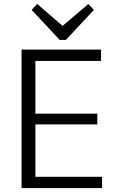

<svg xmlns="http://www.w3.org/2000/svg" viewBox="-20 -951 585 971"><path d="M143 -57H496V0H89V-700H491V-643H143L159 -688V-349L143 -376H472V-322H143L159 -349V-12ZM455 -901 313 -749H282L140 -901L168 -931L313 -806H280L427 -931Z"/></svg>

Font: Pathway Extreme 28pt Light
Style: Regular
Weight: 300
Designer: Eduardo Rodriguez Tunni
Foundry: Eduardo Rodriguez Tunni
Version: Version 1.001;gftools[0.9.26]